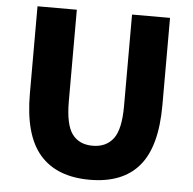

<svg xmlns="http://www.w3.org/2000/svg" viewBox="-53 -798 870 866"><g transform="rotate(5 381.5 -365.5)"><path d="M384 14Q235 14 158.5 -74Q82 -162 82 -350V-745H260V-331Q260 -225 291.5 -182.5Q323 -140 384 -140Q445 -140 477.5 -182.5Q510 -225 510 -331V-745H682V-350Q682 -162 607.5 -74Q533 14 384 14Z"/></g></svg>

Font: Source Han Sans CN Heavy
Style: Regular
Weight: 900
Designer: Ryoko NISHIZUKA 西塚涼子 (kana, bopomofo & ideographs); Paul D. Hunt (Latin, Greek & Cyrillic); Sandoll Communications 산돌커뮤니
Foundry: Adobe
Version: Version 2.000;hotconv 1.0.107;makeotfexe 2.5.65593